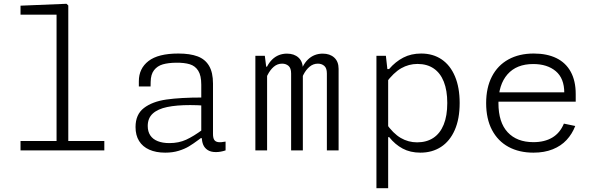

<svg xmlns="http://www.w3.org/2000/svg" viewBox="-20 -795 3140 1015"><path d="M88.5 -49.5H531.5V0H88.5ZM279 0V-745L301.5 -717.5H88.5V-765L331.5 -775L341 -766V0Z M1106 -353V-87Q1106 -66.5 1112.2 -56.2Q1118.5 -46 1132.8 -43.8Q1147 -41.5 1172.5 -46.5V0Q1146 9 1121.5 9Q1094.5 9 1078 -1.8Q1061.5 -12.5 1054.2 -30Q1047 -47.5 1047 -69.5L1044 -78V-347.5Q1044 -395.5 1028 -421Q1012 -446.5 983.5 -455.2Q955 -464 911 -463.5Q869.5 -463 840.8 -454.8Q812 -446.5 794.5 -424.2Q777 -402 776.5 -362L776 -338H714V-365.5Q714 -433 765.2 -472.5Q816.5 -512 923 -512Q984.5 -512 1024.5 -497Q1064.5 -482 1085.2 -447Q1106 -412 1106 -353ZM985.5 -239.5Q913 -239.5 863.8 -229.2Q814.5 -219 787.8 -194.8Q761 -170.5 761 -129Q761 -99.5 774.5 -79.2Q788 -59 813.8 -48.8Q839.5 -38.5 875.5 -38.5Q925 -38.5 964.2 -56.5Q1003.5 -74.5 1052 -110.5L1058 -64.5H1041L1030.5 -56.5Q1001 -34.5 978.5 -21Q956 -7.5 924.5 2.2Q893 12 853.5 12Q804.5 12 769.2 -3.8Q734 -19.5 715.2 -49.8Q696.5 -80 696.5 -123.5Q696.5 -190 740.8 -224Q785 -258 859.2 -268.8Q933.5 -279.5 1050.5 -279.5L1064 -236.5Q1043 -238 1022.5 -238.8Q1002 -239.5 985.5 -239.5Z M1392 0H1330V-500H1380L1390 -420H1392ZM1519 0V-406.5Q1519 -435 1505.2 -446.8Q1491.5 -458.5 1471.5 -458.5Q1446.5 -458.5 1427.2 -442Q1408 -425.5 1394.5 -398.5Q1393 -395.5 1391.5 -392.5L1371.5 -442.5H1391.5Q1403 -465 1419 -480.5Q1435 -496 1454.8 -503.8Q1474.5 -511.5 1497 -511.5Q1535 -511.5 1558 -490.5Q1581 -469.5 1581 -431V0ZM1708 0V-406.5Q1708 -435 1694.2 -446.8Q1680.5 -458.5 1660.5 -458.5Q1636 -458.5 1616.8 -442.5Q1597.5 -426.5 1584 -400L1580.5 -392.5L1560.5 -442.5H1580.5Q1592 -465 1608 -480.5Q1624 -496 1643.8 -503.8Q1663.5 -511.5 1686 -511.5Q1724 -511.5 1747 -490.5Q1770 -469.5 1770 -431V0Z M2032 200H1970V-500H2020L2030 -410H2032ZM2202.5 12Q2149 12 2108.8 -9.5Q2068.5 -31 2037.5 -70H2020V-144Q2058.5 -89 2098.5 -65.8Q2138.5 -42.5 2185 -42.5Q2235 -42.5 2270.8 -66Q2306.5 -89.5 2325.5 -136Q2344.5 -182.5 2344.5 -250.5Q2344.5 -317 2326.2 -363Q2308 -409 2272.8 -433Q2237.5 -457 2187 -457Q2141 -457 2101 -434.2Q2061 -411.5 2020 -356.5V-430H2037Q2070.5 -469 2112 -490.5Q2153.5 -512 2206.5 -512Q2269 -512 2314.8 -481Q2360.5 -450 2385.2 -391.2Q2410 -332.5 2410 -250.5Q2410 -166.5 2384 -107.5Q2358 -48.5 2311.2 -18.2Q2264.5 12 2202.5 12Z M2801.5 -512Q2871.5 -512 2921.2 -487.8Q2971 -463.5 2997.2 -415.5Q3023.5 -367.5 3023.5 -298V-257.5H2594.5V-307H2991L2963 -283V-304.5Q2963 -381 2918 -418.8Q2873 -456.5 2799 -456.5Q2710.5 -456.5 2662.8 -402Q2615 -347.5 2615 -250Q2615 -148 2663.8 -95.8Q2712.5 -43.5 2800 -43.5Q2859 -43.5 2899.8 -67.8Q2940.5 -92 2961 -141.5L3021 -129Q3004.5 -86.5 2975.2 -55Q2946 -23.5 2902 -5.8Q2858 12 2800 12Q2724.5 12 2668.2 -18.5Q2612 -49 2581 -107.8Q2550 -166.5 2550 -250Q2550 -331.5 2580.5 -390.5Q2611 -449.5 2667.8 -480.8Q2724.5 -512 2801.5 -512Z"/></svg>

Font: Monaspace Neon Var
Style: Regular
Weight: 400
Designer: Riley Cran and the Lettermatic Team
Version: Version 1.000 (Monaspace Neon Var)